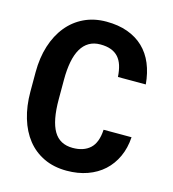

<svg xmlns="http://www.w3.org/2000/svg" viewBox="-109 -811 818 910"><g transform="rotate(15 300.0 -355.5)"><path d="M557.6 -222.7Q554.2 -168.9 534.4 -126Q514.6 -83 481.4 -52.7Q448.2 -22.5 402.3 -6.1Q356.4 10.3 300.8 10.3Q237.8 10.3 189 -12.9Q140.1 -36.1 106.9 -77.9Q73.7 -119.6 56.2 -178.2Q38.6 -236.8 38.6 -307.1V-402.8Q38.6 -473.6 57.1 -532.2Q75.7 -590.8 109.9 -632.8Q144 -674.8 192.6 -698Q241.2 -721.2 301.8 -721.2Q360.4 -721.2 406 -704.6Q451.7 -688 483.9 -657.2Q516.1 -626.5 534.7 -582Q553.2 -537.6 558.1 -481.9H421.4Q419.4 -513.7 411.9 -537.6Q404.3 -561.5 389.9 -577.4Q375.5 -593.3 353.8 -601.3Q332 -609.4 301.8 -609.4Q270 -609.4 246.6 -595.7Q223.1 -582 207.8 -555.7Q192.4 -529.3 185.1 -491Q177.7 -452.6 177.7 -403.8V-307.1Q177.7 -202.1 207.3 -151.9Q236.8 -101.6 300.8 -101.6Q354.5 -101.6 385.7 -130.1Q417 -158.7 420.4 -222.7Z"/></g></svg>

Font: Roboto Mono
Style: Bold
Weight: 700
Designer: Google
Version: Version 2.000985; 2015; ttfautohint (v1.3)